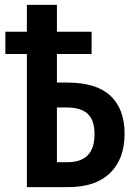

<svg xmlns="http://www.w3.org/2000/svg" viewBox="-20 -766 564 786"><path d="M90 0V-545H2V-636H90V-746H213V-636H355V-545H213V-428H256Q374 -428 432 -374Q490 -320 490 -218Q490 -116 431 -58Q372 0 259 0ZM213 -102H256Q367 -102 367 -216Q367 -274 339 -300Q311 -326 253 -326H213Z"/></svg>

Font: Avrile Sans Condensed SemiBold
Style: Regular
Weight: 600
Width: 3
Designer: Monotype Design Team
Foundry: Monotype Imaging Inc.
Version: Version 2.001;September 10, 2019;FontCreator 11.5.0.2425 64-